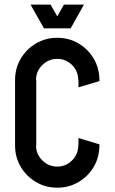

<svg xmlns="http://www.w3.org/2000/svg" viewBox="-20 -829 509 853"><path d="M328.6 -440.9V-473.6H327.6Q327.6 -512.7 300.3 -540Q272.9 -567.4 234.4 -567.4Q195.8 -567.4 168 -540Q140.1 -512.7 140.1 -473.6H141.1V-182.6H140.1Q140.1 -144 168 -116.5Q195.8 -88.9 234.4 -88.9Q272.9 -88.9 300.3 -116.5Q327.6 -144 327.6 -182.6H328.6V-215.8L421.9 -187.5Q421.9 -130.9 396.7 -88.1Q371.6 -45.4 328.9 -20.3Q286.1 4.9 234.4 4.9Q182.6 4.9 139.9 -20.3Q97.2 -45.4 72 -88.1Q46.9 -130.9 46.9 -182.6V-473.6Q46.9 -525.4 72 -568.1Q97.2 -610.8 139.9 -636Q182.6 -661.1 234.4 -661.1Q286.1 -661.1 328.9 -636Q371.6 -610.8 396.7 -568.1Q421.9 -525.4 421.9 -468.8ZM175.3 -703.1 115.7 -808.6H204.6L234.4 -756.3L264.2 -808.6H353L293.9 -703.1Z"/></svg>

Font: Lambda
Style: Regular
Weight: 400
Designer: GGBotNet
Version: 0.22